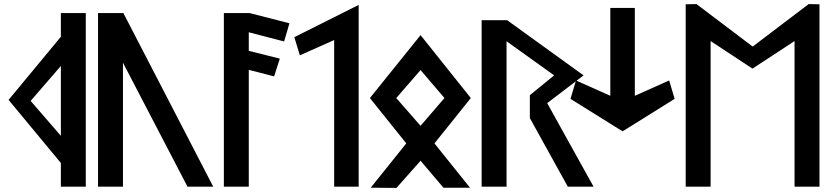

<svg xmlns="http://www.w3.org/2000/svg" viewBox="-20 -924 4065 940"><path d="M22 -435 278 -126V-10H400V-860H278V-744ZM278 -259 130 -430 278 -601Z M460 -860V-10H582V-617L898 -10H1024L584 -860Z M1076 -10H1198V-582L1322 -550L1350 -637L1198 -675V-766L1371 -721L1397 -810L1202 -860H1076Z M1736 -900 1421 -742 1448 -653 1616 -728V-10H1736Z M2156 -444 2039 -308 1920 -444 2039 -581ZM1791 -444 1969 -222 1795 -5 1921 -4 2039 -137 2151 -5H2281L2107 -222L2285 -444L2039 -752Z M2659 -419 2837 -555 2463 -825H2338V-10H2460V-722L2693 -555L2574 -458V-346L2760 -10H2886Z M2968 -455 2800 -530 2773 -440 3028 -281 3283 -440 3256 -530 3088 -455V-885H2968Z M3870 -10H3992V-903L3939 -904L3665 -696L3390 -904L3337 -903V-10H3459V-723L3664 -588L3870 -723Z"/></svg>

Font: Ny Stormning
Style: Fi
Weight: 300
Designer: Robert Jablonski, Mew Too
Foundry: Cannot Into Space Fonts
Version: Version 0.90